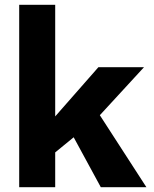

<svg xmlns="http://www.w3.org/2000/svg" viewBox="-20 -780 640 800"><path d="M396 -300 590 0H400L287 -208L210 -145V0H60V-760H210V-295L390 -500H580Z"/></svg>

Font: Goli Bold
Style: Regular
Weight: 700
Designer: jaikishan Patel
Foundry: MagicType
Version: Version 1.000